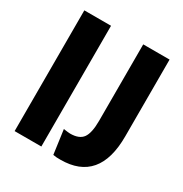

<svg xmlns="http://www.w3.org/2000/svg" viewBox="-158 -780 865 909"><g transform="rotate(30 274.5 -325.5)"><path d="M43 0V-660H189V0ZM258 6 240 -125Q252 -123 263 -122Q274 -121 276 -121Q326 -121 345.5 -148.5Q365 -176 365 -242V-660H509V-240Q509 9 298 9Q285 9 276.5 8.5Q268 8 258 6Z"/></g></svg>

Font: Bricolage Grotesque 96pt Bricolage Grotesque 48pt Regular
Style: Bold
Weight: 700
Designer: Mathieu Triay
Foundry: Atelier Triay
Version: Version 1.001; ttfautohint (v1.8.4.7-5d5b);gftools[0.9.33.de